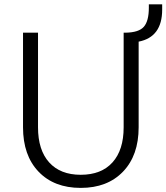

<svg xmlns="http://www.w3.org/2000/svg" viewBox="-20 -872 780 900"><path d="M158.2 -275.4Q158.2 -168.9 210.4 -110.8Q262.7 -52.7 358.4 -52.7Q455.1 -52.7 507.3 -110.8Q559.6 -168.9 559.6 -275.4V-718.8H568.4Q630.9 -719.7 654.3 -746.6Q677.7 -773.4 677.7 -835.9V-851.6H740.2V-827.1Q740.2 -698.2 629.9 -676.8V-275.4Q629.9 -143.6 556.6 -67.4Q483.4 8.8 358.4 8.8Q233.4 8.8 160.6 -67.4Q87.9 -143.6 87.9 -275.4V-718.8H158.2Z"/></svg>

Font: Min Sans Light
Style: Regular
Weight: 300
Designer: Jinseong-Kim, NotoSansCJK, Nunito
Foundry: Jinseong-Kim
Version: Version 1.400;Glyphs 3.1.2 (3151)